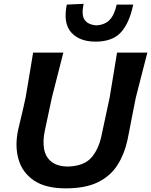

<svg xmlns="http://www.w3.org/2000/svg" viewBox="-20 -994 808 1026"><path d="M331 12.5Q223 12.5 161 -29.8Q99 -72 78.8 -143.2Q58.5 -214.5 77 -300.5Q83 -327.5 94.5 -374.5Q106 -421.5 117 -473.5Q129 -544 138.2 -599.2Q147.5 -654.5 157 -713H318.5Q303.5 -654 289.5 -599.2Q275.5 -544.5 257.5 -474L219.5 -295.5Q208 -241.5 215.5 -198.8Q223 -156 253.5 -130.8Q284 -105.5 341 -104Q427 -106 466.8 -150.2Q506.5 -194.5 522 -267.5L566 -473Q577.5 -544 586.8 -599.2Q596 -654.5 605.5 -713H767.5Q752.5 -654 738.2 -599Q724 -544 706 -473.5Q697 -429 688.2 -384.2Q679.5 -339.5 672.5 -302.8Q665.5 -266 661 -245Q645 -171 608.2 -112.8Q571.5 -54.5 504.8 -21Q438 12.5 331 12.5ZM491 -771.5Q404 -771.5 360.2 -821.2Q316.5 -871 337 -969.5L427 -973.5Q414 -913.5 432.5 -887.5Q451 -861.5 495.5 -858.5Q541 -861.5 566.2 -888Q591.5 -914.5 603.5 -969.5H692Q671 -869 625.2 -820.2Q579.5 -771.5 491 -771.5Z"/></svg>

Font: Commissioner Loud SemiBold
Style: Italic
Weight: 600
Italic angle: -12°
Designer: Kostas Bartsokas
Foundry: Kostas Bartsokas
Version: Version 1.000; ttfautohint (v1.8.3)